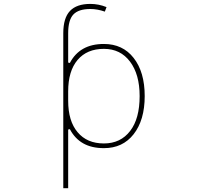

<svg xmlns="http://www.w3.org/2000/svg" viewBox="-20 -783 1040 997"><path d="M308.6 194.3V-610.4Q308.6 -689.5 343.3 -726.1Q377.9 -762.7 449.2 -762.7Q492.2 -762.7 533.2 -746.1L524.4 -722.7Q485.4 -736.3 449.2 -736.3Q387.7 -736.3 360.8 -707.5Q334 -678.7 334 -610.4V-458L342.8 -456.1Q368.2 -504.9 412.1 -529.8Q456.1 -554.7 519.5 -554.7Q568.4 -554.7 606.9 -536.6Q645.5 -518.6 673.8 -482.4Q731.4 -409.2 731.4 -284.2Q731.4 -159.2 673.8 -85.9Q645.5 -49.8 606.9 -31.7Q568.4 -13.7 519.5 -13.7Q456.1 -13.7 412.1 -38.6Q368.2 -63.5 342.8 -112.3L334 -110.4V194.3ZM519.5 -529.3Q431.6 -529.3 382.8 -471.7Q334 -414.1 334 -308.6V-259.8Q334 -154.3 382.8 -96.7Q431.6 -38.1 519.5 -38.1Q606.4 -38.1 656.2 -103.5Q705.1 -167 705.1 -284.2Q705.1 -396.5 655.3 -462.9Q605.5 -529.3 519.5 -529.3Z"/></svg>

Font: Mgen+ 1mn thin
Style: Regular
Weight: 100
Designer: [Source Han Sans]
Ryoko NISHIZUKA  (kana & ideographs); Paul D. Hunt (Latin, Greek & Cyrillic); Wenlong ZHANG  (bopomofo
Version: Version 1.059.20150602